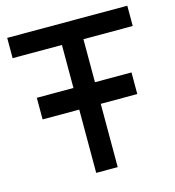

<svg xmlns="http://www.w3.org/2000/svg" viewBox="-107 -810 819 901"><g transform="rotate(-15 302.0 -360.0)"><path d="M71.5 -307.5H249.5V0H354V-307.5H531.5V-412.5H354V-621.5H593.5V-720H10V-621.5H249.5V-412.5H71.5Z"/></g></svg>

Font: Eudonet SemiBold
Style: Regular
Weight: 600
Designer: Mikhail Sharanda
Foundry: Mikhail Sharanda
Version: Version 4.503;Glyphs 3.1.2 (3151)